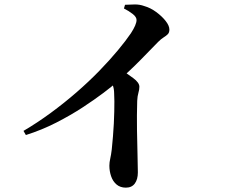

<svg xmlns="http://www.w3.org/2000/svg" viewBox="-20 -813 1040 883"><path d="M88 -211Q151 -248 213 -293.5Q275 -339 332 -388.5Q389 -438 437 -487.5Q485 -537 522 -581.5Q559 -626 582 -660Q608 -700 608 -721Q608 -735 590 -749Q572 -763 550 -774L555 -791Q576 -792 599 -792.5Q622 -793 644 -785Q672 -777 698 -758Q724 -739 741.5 -717Q759 -695 759 -677Q759 -663 751.5 -655.5Q744 -648 732.5 -641Q721 -634 707 -620Q674 -586 626 -537Q578 -488 518 -436Q497 -417 456 -386Q415 -355 360 -319Q305 -283 238.5 -249Q172 -215 99 -192ZM559 50Q533 50 516 35.5Q499 21 491 -2.5Q483 -26 483 -51Q483 -66 487 -83.5Q491 -101 494 -126Q497 -155 499.5 -185.5Q502 -216 503.5 -245Q505 -274 505.5 -300Q506 -326 506 -347Q506 -368 505 -381Q505 -406 498 -422.5Q491 -439 477 -459L526 -500Q564 -475 592.5 -454Q621 -433 621 -414Q621 -401 616.5 -386Q612 -371 611 -349Q609 -282 610 -216Q611 -150 612.5 -98Q614 -46 614 -20Q614 12 600 31Q586 50 559 50Z"/></svg>

Font: Noto Serif TC
Style: Bold
Weight: 700
Designer: Ryoko NISHIZUKA 西塚涼子 (kana & ideographs); Frank Grießhammer (Latin, Greek & Cyrillic); Wenlong ZHANG 张文龙 (bopomofo); San
Foundry: Adobe
Version: Version 2.002-H1;hotconv 1.1.0;makeotfexe 2.6.0